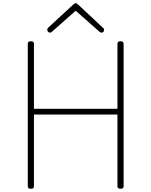

<svg xmlns="http://www.w3.org/2000/svg" viewBox="-20 -1148 931 1182"><path d="M170 14Q151 14 151 -1V-879Q151 -887 156 -890.5Q161 -894 170 -894Q189 -894 189 -879V-478H703V-879Q703 -887 708 -890.5Q713 -894 722 -894Q741 -894 741 -879V-1Q741 6 737 10Q733 14 722 14Q703 14 703 -1V-443H189V-1Q189 6 185 10Q181 14 170 14ZM287 -947Q281 -947 276 -952.5Q271 -958 271 -965Q271 -968 272 -971Q273 -974 276 -977L430 -1119Q435 -1124 438.5 -1126Q442 -1128 446 -1128Q450 -1128 453.5 -1126Q457 -1124 462 -1119L616 -975Q619 -973 620 -970Q621 -967 621 -964Q621 -957 616.5 -952Q612 -947 605 -947Q601 -947 598 -948.5Q595 -950 592 -953L446 -1082L300 -953Q297 -950 294 -948.5Q291 -947 287 -947Z"/></svg>

Font: Playwrite HR Lijeva Thin
Style: Regular
Weight: 250
Designer: Veronika Burian, José Scaglione
Foundry: TypeTogether
Version: Version 1.002